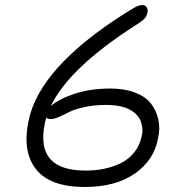

<svg xmlns="http://www.w3.org/2000/svg" viewBox="-20 -744 740 761"><path d="M315.9 -2.9Q179.2 -2.9 123.5 -72.3Q67.9 -141.6 92.8 -263.2Q134.3 -475.6 478 -692.9Q483.4 -695.8 492.7 -701.7Q502 -707.5 505.1 -709.2Q508.3 -710.9 514.4 -714.6Q520.5 -718.3 523.2 -719.2Q525.9 -720.2 530.3 -721.7Q534.7 -723.1 537.8 -723.6Q541 -724.1 544.9 -724.1Q554.7 -724.1 560.8 -715.6Q566.9 -707 564.9 -695.8Q562 -680.2 552.5 -669.9Q543 -659.7 516.1 -643.1Q252.9 -474.1 181.2 -323.2Q211.4 -351.1 274.9 -372.1Q338.4 -393.1 417 -393.1Q473.6 -393.1 515.1 -377.2Q556.6 -361.3 577.9 -334.2Q599.1 -307.1 607.4 -271Q615.7 -234.9 606 -193.8Q590.3 -108.9 514.2 -55.9Q438 -2.9 315.9 -2.9ZM157.2 -252Q120.1 -67.9 318.8 -67.9Q358.4 -67.9 393.6 -75.2Q428.7 -82.5 460.2 -98.1Q491.7 -113.8 513.2 -141.4Q534.7 -168.9 542 -206.1Q545.9 -220.2 544.2 -234.6Q542.5 -249 538.1 -262.7Q533.7 -276.4 522.2 -288.3Q510.7 -300.3 495.1 -309.1Q479.5 -317.9 455.1 -323Q430.7 -328.1 399.9 -328.1Q353 -328.1 313.7 -319.3Q274.4 -310.5 254.2 -300Q233.9 -289.6 214.1 -280.8Q194.3 -272 181.2 -272Q167 -272 164.1 -278.8Q158.2 -261.7 157.2 -252Z"/></svg>

Font: Shantell Sans Bouncy
Style: Italic
Weight: 300
Italic angle: -11.31°
Designer: Stephen Nixon, Anya Danilova, Shantell Martin
Foundry: Arrow Type
Version: Version 1.006;[9816181b4]